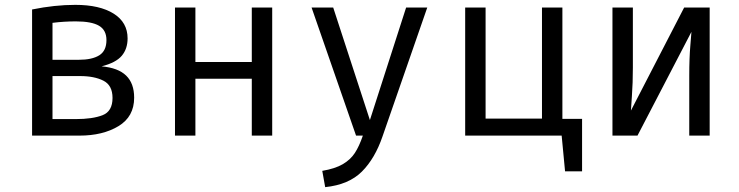

<svg xmlns="http://www.w3.org/2000/svg" viewBox="-20 -558 3040 790"><path d="M532 -156Q532 -78 467.5 -39Q403 0 307 0H112V-519Q205 -538 290 -538Q390 -538 447.5 -502Q505 -466 505 -400Q505 -357 481 -328.5Q457 -300 398 -285Q466 -279 499 -247Q532 -215 532 -156ZM196 -464V-312H304Q359 -312 388.5 -330.5Q418 -349 418 -393Q418 -434 387.5 -452Q357 -470 292 -470Q243 -470 196 -464ZM443 -155Q443 -207 405.5 -226Q368 -245 310 -245H196V-68H291Q361 -68 402 -84Q443 -100 443 -155Z M1016 -234H784V0H700V-527H784V-303H1016V-527H1100V0H1016Z M1554 3Q1523 94 1469 148Q1415 202 1318 212L1306 145Q1359 136 1390.5 117.5Q1422 99 1440 71.5Q1458 44 1473 0H1445L1262 -527H1351L1502 -64L1651 -527H1738Z M2375 -69V147H2305L2291 0H1894V-527H1978V-70H2210V-527H2294V-69Z M2900 0H2816V-246Q2816 -320 2820.5 -371Q2825 -422 2825 -427L2603 0H2500V-527H2584V-280Q2584 -217 2580 -162.5Q2576 -108 2576 -103L2795 -527H2900Z"/></svg>

Font: FiraDG Mono
Style: Regular
Weight: 400
Designer: Carrois Corporate & Edenspiekermann AG
Foundry: Carrois Corporate GbR & Edenspiekermann AG
Version: Version 3.206